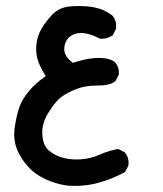

<svg xmlns="http://www.w3.org/2000/svg" viewBox="-20 -275 540 637"><path d="M203.6 340.8Q165 335.4 130.4 319.3Q94.7 302.7 71.3 275.9Q48.3 249.5 36.1 219.7Q24.4 189.9 27.8 155.8Q29.8 139.2 33 123Q36.1 106.9 41 90.3Q50.8 56.6 77.1 25.9Q100.1 -1 131.8 -22.5Q116.7 -46.4 107.9 -68.4Q97.7 -95.2 100.6 -126Q102.1 -141.1 106.4 -154.5Q110.8 -168 117.7 -179.7Q130.9 -202.1 151.9 -225.1Q174.8 -249.5 209.5 -253.4Q241.2 -256.8 278.8 -252.9Q286.6 -252 294.2 -250.2Q301.8 -248.5 309.3 -246.3Q316.9 -244.1 324 -240.7Q331.1 -237.3 337.9 -233.4Q344.7 -229.5 351.6 -224.6L352.5 -224.1L353 -223.1Q360.4 -214.8 363.3 -204.3Q366.2 -193.8 365.2 -181.6V-179.7L364.3 -178.2L355.5 -160.6L354.5 -158.7L352.5 -157.2Q335.9 -145.5 314 -146.5H312L310.1 -147.5Q260.7 -172.9 229 -162.6Q199.2 -152.8 193.8 -120.6Q188.5 -90.3 222.2 -66.4Q234.4 -70.8 245.6 -73.7Q256.8 -76.7 269 -79.1Q296.4 -84 319.8 -82.5Q332.5 -81.5 342.3 -78.6Q352.1 -75.7 359.4 -70.3L359.9 -69.8L360.8 -69.3Q376.5 -52.2 374 -28.3V-26.4L373 -24.9L364.3 -8.3L363.3 -6.3L361.8 -5.4Q356 0 346.7 3.2Q337.4 6.3 326.7 7.6Q315.9 8.8 301.3 8.8Q281.7 8.8 264.6 11.7Q247.6 14.6 232.9 20.5Q225.6 23.4 218.5 26.6Q211.4 29.8 205.3 33Q199.2 36.1 193.6 39.8Q188 43.5 183.1 46.9Q163.6 61.5 140.1 99.6Q117.2 137.2 120.6 173.8Q123.5 210 143.6 225.6Q165.5 243.2 192.9 249.5Q220.7 255.9 250.5 253.4Q280.8 251 307.6 239.3Q317.4 234.9 327.4 231.2Q337.4 227.5 347.9 224.6Q358.4 221.7 369.1 219.7L372.6 219.2L375.5 220.7L392.1 229.5L394 230.5L395.5 232.4Q408.7 249 406.2 272.5V274.4L405.3 275.9L396.5 292.5L395 295.4L392.6 296.9Q350.6 319.8 304.2 332Q257.8 344.7 204.1 340.8Z"/></svg>

Font: NaikaiFont
Style: Bold
Weight: 700
Version: Version 1.89